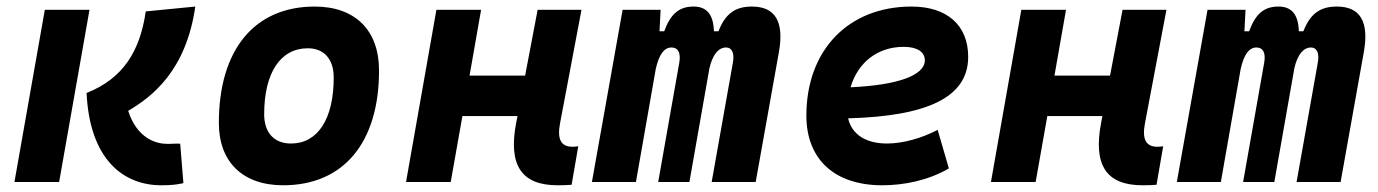

<svg xmlns="http://www.w3.org/2000/svg" viewBox="-20 -547 4142 577"><path d="M464.8 9.8C494.1 9.8 511.7 7.8 531.2 3.4L521.5 -115.2C512.7 -115.7 507.8 -115.2 501.5 -115.2C496.6 -114.7 490.7 -114.7 481.9 -114.7C449.7 -114.7 392.1 -130.4 365.2 -213.9C435.5 -255.4 539.1 -333 566.9 -527.3L418 -512.7C400.9 -393.6 350.1 -311 240.2 -267.6C249.5 -68.4 350.1 9.8 464.8 9.8ZM23.4 0H157.7L249 -517.6H114.7Z M831.1 9.8C1012.2 9.8 1119.1 -118.2 1119.1 -335C1119.1 -456.1 1047.4 -527.3 925.8 -527.3C744.6 -527.3 637.7 -397.5 637.7 -177.7C637.7 -60.1 709.5 9.8 831.1 9.8ZM854.5 -115.7C803.7 -115.7 773.9 -148.4 773.9 -203.6C773.9 -328.1 822.8 -401.9 904.8 -401.9C954.1 -401.9 982.9 -369.1 982.9 -314C982.9 -189.5 935.1 -115.7 854.5 -115.7Z M1200.2 0H1334.5L1369.6 -198.2H1535.2L1531.2 -178.2C1506.8 -49.8 1547.4 9.8 1655.8 9.8C1672.4 9.8 1685.5 9.3 1697.8 8.3L1717.8 -107.4C1711.4 -106.4 1705.6 -106 1700.2 -106C1666 -106 1653.8 -128.4 1663.1 -176.8L1727.5 -517.6H1595.7L1558.1 -319.8H1391.1L1425.8 -517.6H1291.5Z M1965.3 -517.6H1851.1L1758.8 0H1891.1L1950.7 -339.8C1960.4 -382.8 1975.6 -404.3 1998 -404.3C2018.1 -404.3 2026.4 -387.7 2021.5 -359.4L1958 0H2051.8L2111.8 -340.8C2121.1 -383.3 2139.6 -404.3 2162.1 -404.3C2179.7 -404.3 2187.5 -387.7 2182.6 -359.4L2118.7 0H2251L2320.8 -390.6C2336.9 -481 2310.5 -527.3 2239.7 -527.3C2190.9 -527.3 2160.2 -507.3 2139.2 -453.1H2125.5C2124 -504.4 2103 -527.3 2064.5 -527.3C2021.5 -527.3 1995.6 -506.3 1976.1 -453.1H1961.9Z M2645.5 -115.7C2581.5 -115.7 2539.6 -143.6 2528.8 -191.4C2764.6 -197.8 2889.6 -253.4 2889.6 -376C2889.6 -471.2 2826.2 -527.3 2719.2 -527.3C2529.8 -527.3 2403.3 -396.5 2403.3 -199.7C2403.3 -67.9 2488.3 9.8 2631.3 9.8C2695.8 9.8 2769.5 -4.4 2831.5 -41L2797.9 -156.7C2748.5 -130.9 2692.4 -115.7 2645.5 -115.7ZM2536.1 -284.7C2558.1 -359.4 2617.2 -406.2 2695.8 -406.2C2736.3 -406.2 2759.3 -391.1 2759.3 -365.7C2759.3 -320.3 2677.2 -291 2536.1 -284.7Z M2958 0H3092.3L3127.4 -198.2H3293L3289.1 -178.2C3264.6 -49.8 3305.2 9.8 3413.6 9.8C3430.2 9.8 3443.4 9.3 3455.6 8.3L3475.6 -107.4C3469.2 -106.4 3463.4 -106 3458 -106C3423.8 -106 3411.6 -128.4 3420.9 -176.8L3485.4 -517.6H3353.5L3315.9 -319.8H3148.9L3183.6 -517.6H3049.3Z M3723.1 -517.6H3608.9L3516.6 0H3648.9L3708.5 -339.8C3718.3 -382.8 3733.4 -404.3 3755.9 -404.3C3775.9 -404.3 3784.2 -387.7 3779.3 -359.4L3715.8 0H3809.6L3869.6 -340.8C3878.9 -383.3 3897.5 -404.3 3919.9 -404.3C3937.5 -404.3 3945.3 -387.7 3940.4 -359.4L3876.5 0H4008.8L4078.6 -390.6C4094.7 -481 4068.4 -527.3 3997.6 -527.3C3948.7 -527.3 3918 -507.3 3897 -453.1H3883.3C3881.8 -504.4 3860.8 -527.3 3822.3 -527.3C3779.3 -527.3 3753.4 -506.3 3733.9 -453.1H3719.7Z"/></svg>

Font: Cascadia Code NF
Style: Bold Italic
Weight: 700
Italic angle: -10°
Monospace: yes
Designer: Aaron Bell
Foundry: Saja Typeworks
Version: Version 2404.023